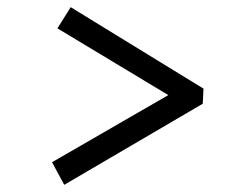

<svg xmlns="http://www.w3.org/2000/svg" viewBox="-20 -552 660 535"><path d="M159 -37 125 -100 449 -287 140 -473 177 -532 547 -305 545 -263Z"/></svg>

Font: Literata 7pt
Style: Italic
Weight: 400
Italic angle: -2°
Designer: Latin by Veronika Burian and Jose Scaglione. Greek by Irene Vlachou. Cyrillic by Vera Evstafieva
Foundry: TypeTogether
Version: Version 3.002